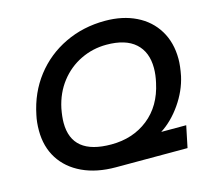

<svg xmlns="http://www.w3.org/2000/svg" viewBox="-103 -832 1021 950"><g transform="rotate(-15 407.5 -357.0)"><path d="M56 -274Q56 -316 64 -352Q86 -461 149 -542.5Q212 -624 306 -669Q400 -714 512 -714Q602 -714 670.5 -680.5Q739 -647 777 -584.5Q815 -522 815 -438Q815 -402 805 -352Q789 -280 743.5 -214.5Q698 -149 639 -111H767L744 0H377Q279 0 206.5 -34Q134 -68 95 -129.5Q56 -191 56 -274ZM677 -352Q686 -391 686 -426Q686 -508 636 -553Q586 -598 488 -598Q418 -598 356 -568Q294 -538 251 -482.5Q208 -427 192 -352Q184 -310 184 -279Q184 -115 385 -115Q496 -115 574.5 -177Q653 -239 677 -352Z"/></g></svg>

Font: Prompt Medium
Style: Italic
Weight: 500
Italic angle: -12°
Designer: Katatrad Team
Foundry: CadsonDemak
Version: Version 1.001